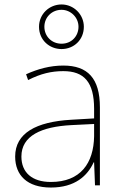

<svg xmlns="http://www.w3.org/2000/svg" viewBox="-20 -831 551 861"><path d="M256 -611C311 -611 356 -652 356 -711C356 -766 311 -811 256 -811C201 -811 155 -768 155 -711C155 -651 202 -611 256 -611ZM256 -635C211 -635 179 -669 179 -711C179 -753 212 -787 256 -787C297 -787 332 -753 332 -711C332 -669 301 -635 256 -635ZM264 -537C205 -537 150 -522 97 -498L106 -472C163 -501 211 -512 264 -512C357 -512 402 -463 402 -343V-300L299 -294C142 -285 48 -234 48 -129C48 -45 102 10 208 10C316 10 372 -42 400 -103H402L406 0H428V-350C428 -480 373 -537 264 -537ZM301 -270 402 -275V-220C400 -99 341 -15 208 -15C123 -15 76 -58 76 -129C76 -222 165 -263 301 -270Z"/></svg>

Font: Noto Kufi Arabic Thin
Style: Regular
Weight: 100
Designer: Monotype Design Team, David Williams, Khaled Hosny
Foundry: Google LLC
Version: Version 2.109